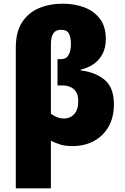

<svg xmlns="http://www.w3.org/2000/svg" viewBox="-20 -785 683 1045"><path d="M66 240V-525Q66 -611 100 -663.5Q134 -716 192 -740.5Q250 -765 323 -765Q383 -765 436 -746Q489 -727 522.5 -684.5Q556 -642 556 -572Q556 -524 537 -489.5Q518 -455 487 -434.5Q456 -414 419 -406V-402Q500 -392 550 -350Q600 -308 600 -217Q600 -146 570.5 -95Q541 -44 490.5 -17Q440 10 375 10Q336 10 311 2.5Q286 -5 257 -19V240ZM330 -140Q362 -140 384 -164Q406 -188 406 -235Q406 -268 393 -286.5Q380 -305 360.5 -312.5Q341 -320 321 -320H293V-463H312Q341 -463 353.5 -486Q366 -509 366 -544Q366 -582 355 -602.5Q344 -623 312 -623Q283 -623 270 -603Q257 -583 257 -544V-166Q271 -156 288.5 -148Q306 -140 330 -140Z"/></svg>

Font: Noto Sans Black
Style: Regular
Weight: 900
Designer: Monotype Design Team
Foundry: Monotype Imaging Inc.
Version: Version 2.007